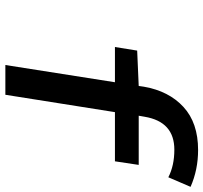

<svg xmlns="http://www.w3.org/2000/svg" viewBox="-42 -736 777 734"><g transform="rotate(90 347.0 -368.5)"><path d="M228 0 293.9 -418.9H159.2L172.9 -503.9L308.1 -509.8L311 -529.8Q327.6 -625 388.4 -680.9Q449.2 -736.8 553.2 -736.8Q628.4 -736.8 693.8 -708L657.2 -623Q612.8 -646 551.8 -646Q444.8 -646 425.8 -532.2L421.9 -509.8H609.9L596.2 -418.9H408.2L341.8 0Z"/></g></svg>

Font: Office Code Pro Medium Italic
Style: Regular
Weight: 500
Italic angle: -9°
Designer: Nathan Rutzky & Paul D. Hunt
Foundry: Adobe Systems Incorporated
Version: Version 1.004;PS 001.004;hotconv 1.0.70;makeotf.lib2.5.58329